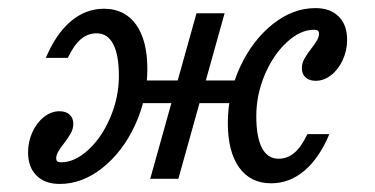

<svg xmlns="http://www.w3.org/2000/svg" viewBox="-20 -446 936 479"><path d="M347.6 -274.2Q347.6 -200 316.9 -133.9Q286.3 -67.7 235.9 -27.4Q185.5 12.9 129 12.9Q91.9 12.9 71 -8.1Q50 -29 50 -66.1Q50 -92.7 60.9 -116.5Q71.8 -140.3 89.9 -154.4Q108.1 -168.5 128.2 -168.5Q144.4 -168.5 153.6 -160.1Q162.9 -151.6 162.9 -137.1Q162.9 -125 156.5 -113.3Q150 -101.6 138.7 -87.1Q129 -75 124.6 -66.5Q120.2 -58.1 120.2 -50.8Q120.2 -46 123 -43.5Q125.8 -41.1 132.3 -41.1Q166.9 -41.1 200.8 -72.6Q234.7 -104 255.6 -154Q276.6 -204 276.6 -256.5Q276.6 -308.9 262.5 -335.9Q248.4 -362.9 221 -362.9Q199.2 -362.9 181.9 -348.4Q164.5 -333.9 149.2 -301.6H94.4Q119.4 -361.3 156.5 -392.7Q193.5 -424.2 239.5 -424.2Q291.1 -424.2 319.4 -384.7Q347.6 -345.2 347.6 -274.2ZM470.2 -412.9H540.3L425 0H354.8ZM317.7 -245.2H591.9L575.8 -188.7H301.6ZM548.4 -138.7Q548.4 -212.9 579 -279Q609.7 -345.2 660.1 -385.5Q710.5 -425.8 766.9 -425.8Q804 -425.8 825 -404.8Q846 -383.9 846 -346.8Q846 -320.2 835.1 -296.4Q824.2 -272.6 806 -258.5Q787.9 -244.4 767.7 -244.4Q751.6 -244.4 742.3 -252.8Q733.1 -261.3 733.1 -275.8Q733.1 -287.9 739.5 -299.6Q746 -311.3 757.3 -325.8Q766.9 -337.9 771.4 -346.4Q775.8 -354.8 775.8 -362.1Q775.8 -366.9 773 -369.4Q770.2 -371.8 763.7 -371.8Q729 -371.8 695.2 -340.3Q661.3 -308.9 640.3 -258.9Q619.4 -208.9 619.4 -156.5Q619.4 -104 633.5 -77Q647.6 -50 675 -50Q696.8 -50 714.1 -64.5Q731.5 -79 746.8 -111.3H801.6Q776.6 -51.6 739.5 -20.2Q702.4 11.3 656.5 11.3Q604.8 11.3 576.6 -28.2Q548.4 -67.7 548.4 -138.7Z"/></svg>

Font: Playfair Micro SmCond SmLight
Style: Italic
Weight: 360
Width: 4
Italic angle: -15.6°
Designer: Claus Eggers Sørensen
Foundry: Claus Eggers Sørensen
Version: Version 2.203;Glyphs 3.3 (3326)